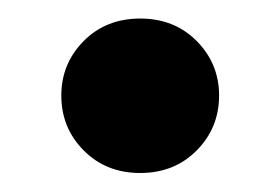

<svg xmlns="http://www.w3.org/2000/svg" viewBox="-20 -322 295 202"><path d="M127.5 -302.5Q163.5 -302.5 187 -278.8Q210.5 -255 210.5 -221.5Q210.5 -187.5 187 -163.8Q163.5 -140 127.5 -140Q91.5 -140 68 -163.8Q44.5 -187.5 44.5 -221.5Q44.5 -255 68 -278.8Q91.5 -302.5 127.5 -302.5Z"/></svg>

Font: Newsreader Text
Style: Bold
Weight: 700
Designer: Hugues Gentile
Foundry: Production Type
Version: Version 1.001